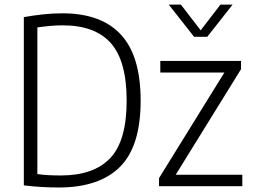

<svg xmlns="http://www.w3.org/2000/svg" viewBox="-20 -805 1093 830"><path d="M234 5.5Q198 5.5 162.8 3.5Q127.5 1.5 83 -3.5V-731Q122 -738 165 -742.8Q208 -747.5 249.5 -747.5Q417.5 -747.5 502.8 -655.2Q588 -563 588 -370Q588 -172.5 498.5 -83.5Q409 5.5 234 5.5ZM243 -46.5Q385 -46.5 456.2 -121.2Q527.5 -196 527.5 -370Q527.5 -541.5 459.2 -618.5Q391 -695.5 250.5 -695.5Q225 -695.5 197.2 -693Q169.5 -690.5 141.5 -686.5V-52.5Q166.5 -49 190.8 -47.8Q215 -46.5 243 -46.5ZM667.5 0V-35L950 -491.5H673V-541.5H1022V-506L739.5 -49.5H1027.5V0ZM819 -646 709.5 -785H762L847.5 -674L933 -785H985.5L876 -646Z"/></svg>

Font: Encode Sans SemiCondensed SemiCondensed Light
Style: Regular
Weight: 300
Width: 4
Designer: Multiple Designers
Foundry: Impallari Type
Version: Version 3.000; ttfautohint (v1.8.3) -l 8 -r 50 -G 200 -x 14 